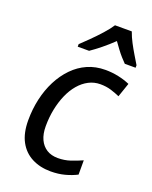

<svg xmlns="http://www.w3.org/2000/svg" viewBox="-145 -845 740 935"><g transform="rotate(20 225.5 -378.0)"><path d="M234 10Q179 10 136.5 -12Q94 -34 70.5 -77.5Q47 -121 47 -187Q47 -245 59 -298Q71 -351 94 -396Q117 -441 150 -475Q183 -509 225 -527.5Q267 -546 317 -546Q352 -546 385 -539Q418 -532 445 -520L420 -447Q400 -456 374.5 -464Q349 -472 318 -472Q286 -472 258 -457.5Q230 -443 207.5 -416.5Q185 -390 169.5 -354.5Q154 -319 145.5 -277Q137 -235 137 -189Q137 -149 150 -121Q163 -93 187 -78Q211 -63 245 -63Q279 -63 309 -73Q339 -83 368 -96V-22Q341 -8 307.5 1Q274 10 234 10ZM151 -619Q168 -635 194.5 -661Q221 -687 246.5 -715.5Q272 -744 286 -766H373Q382 -740 396 -713.5Q410 -687 424.5 -663Q439 -639 451 -619V-606H395Q384 -617 371.5 -631Q359 -645 346.5 -662Q334 -679 321 -697Q293 -670 264 -646.5Q235 -623 210 -606H151Z"/></g></svg>

Font: Noto Sans Display
Style: Italic
Weight: 400
Italic angle: -12°
Designer: Monotype Design Team
Foundry: Monotype Imaging Inc.
Version: Version 2.003